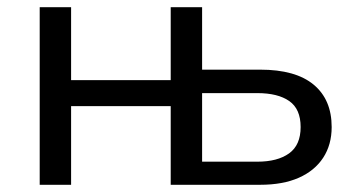

<svg xmlns="http://www.w3.org/2000/svg" viewBox="-20 -512 990 532"><path d="M90 0V-492H177V-290H453V-492H540V-319H701Q799 -319 849 -277.5Q899 -236 899 -160Q899 -111 875.5 -75Q852 -39 808 -19.5Q764 0 701 0H453V-218H177V0ZM540 -64H693Q749 -64 781 -87Q813 -110 813 -160Q813 -210 781.5 -232Q750 -254 693 -254H540Z"/></svg>

Font: Nunito Sans 9pt
Style: Regular
Weight: 400
Version: Version 3.101;gftools[0.9.27]